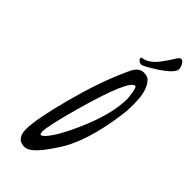

<svg xmlns="http://www.w3.org/2000/svg" viewBox="-239 -756 816 816"><g transform="rotate(45 169.0 -348.0)"><path d="M231.9 -617.7C219.6 -607.6 206.2 -601.9 191.9 -600.6C189.9 -599.9 188.8 -598.1 188.5 -595.2C188.2 -592.3 189.8 -589 193.4 -585.4C198.9 -580.6 204.7 -578.1 210.7 -578.1C216.7 -578.1 235.8 -588.2 268.1 -608.4C314.9 -638.3 338.4 -661.8 338.4 -678.7C338.1 -682.9 336.9 -688 335 -693.8C329.4 -708.5 322.3 -715.8 313.5 -715.8C309.9 -715.5 306 -712.9 301.8 -708C269.9 -656.6 246.6 -626.5 231.9 -617.7ZM106.9 20.5C130.7 20.5 161.3 -7.5 198.7 -63.5L208.5 -78.1C255 -144.9 286.9 -244.1 304.2 -376C307.5 -400.1 308.1 -429.9 306.2 -465.3C304.2 -500.8 294.9 -528.5 278.3 -548.3C271.5 -557.8 259.1 -562.5 241.2 -562.5C223.3 -562.5 208.2 -550.5 195.8 -526.4C194.8 -523.8 191.1 -515.5 184.6 -501.5C152.7 -430.8 123.6 -345.9 97.4 -246.6C71.2 -147.3 58.1 -78 58.1 -38.6C58.1 0.8 74.4 20.5 106.9 20.5ZM270.5 -451.2C271.5 -443.7 272 -437.5 272 -432.6C272 -371.1 252.3 -295.9 212.9 -207C186.5 -147.1 162.1 -104.3 139.6 -78.6C131.5 -69.8 125.3 -65.3 121.1 -64.9C117.8 -64.9 116 -67.1 115.5 -71.5C115 -75.9 114.6 -78.5 114.3 -79.1C114.3 -102.9 126.8 -159.8 151.9 -250C197.4 -413.1 232.1 -495.3 255.9 -496.6C262 -496.9 266.9 -481.8 270.5 -451.2Z"/></g></svg>

Font: Kristi
Style: Medium
Weight: 400
Italic angle: -15°
Version: Version 1.003